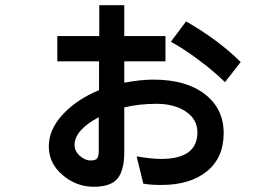

<svg xmlns="http://www.w3.org/2000/svg" viewBox="-20 -629 1040 728"><path d="M355.5 -287.1V-396.5H197.3V-492.2H356.4V-609.4H451.2V-492.2H607.4V-396.5H451.2V-315.4Q511.7 -327.1 561.5 -327.1Q685.5 -327.1 756.8 -272Q828.1 -216.8 828.1 -124Q828.1 -31.2 764.6 20.5Q701.2 72.3 591.8 72.3Q550.8 72.3 523.4 67.4L498 -36.1Q554.7 -26.4 590.8 -26.4Q728.5 -26.4 728.5 -127Q728.5 -176.8 684.6 -206.1Q640.6 -235.4 574.2 -235.4Q507.8 -235.4 451.2 -221.7V-52.7Q451.2 16.6 425.8 47.9Q400.4 79.1 335 79.1Q269.5 79.1 217.3 34.7Q165 -9.8 165 -73.7Q165 -137.7 217.8 -194.8Q270.5 -252 355.5 -287.1ZM262.7 -79.1Q262.7 -55.7 282.7 -38.1Q302.7 -20.5 322.8 -20.5Q342.8 -20.5 348.6 -28.8Q354.5 -37.1 354.5 -56.6V-184.6Q262.7 -135.7 262.7 -79.1ZM627.9 -470.7 685.5 -547.9Q809.6 -476.6 892.6 -393.6L833 -317.4Q794.9 -355.5 735.8 -399.9Q676.8 -444.3 627.9 -470.7Z"/></svg>

Font: GenEi M Gothic v2 Medium
Style: Regular
Weight: 500
Version: Version 2.0